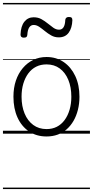

<svg xmlns="http://www.w3.org/2000/svg" viewBox="-20 -905 629 1300"><path d="M295 19Q227 19 176.5 -15Q126 -49 98.5 -109.5Q71 -170 71 -250Q71 -310 87.5 -359Q104 -408 134.5 -444Q165 -480 205.5 -499.5Q246 -519 295 -519Q361 -519 411 -485Q461 -451 489.5 -390.5Q518 -330 518 -250Q518 -203 507.5 -161.5Q497 -120 478 -87Q459 -54 432 -30Q405 -6 370.5 6.5Q336 19 295 19ZM295 -31Q334 -31 364.5 -46.5Q395 -62 417 -91.5Q439 -121 451 -161.5Q463 -202 463 -250Q463 -315 442.5 -364.5Q422 -414 384.5 -441.5Q347 -469 295 -469Q256 -469 225 -453.5Q194 -438 172 -408.5Q150 -379 138 -339Q126 -299 126 -250Q126 -186 146.5 -136.5Q167 -87 205 -59Q243 -31 295 -31ZM141 -650Q119 -650 119 -671Q121 -728 145 -758Q169 -788 208 -788Q238 -788 261 -775Q284 -762 303.5 -746Q323 -730 341.5 -717Q360 -704 380 -704Q400 -704 410.5 -721Q421 -738 422 -771Q425 -790 446 -790Q460 -790 465 -785Q470 -780 470 -768Q468 -715 445 -683.5Q422 -652 378 -652Q350 -652 327 -665Q304 -678 284 -694.5Q264 -711 245.5 -723.5Q227 -736 208 -736Q189 -736 178 -719.5Q167 -703 165 -669Q164 -659 159 -654.5Q154 -650 141 -650ZM0 365H589V375H0ZM0 -20H589V0H0ZM0 -505H589V-500H0ZM0 -885H589V-875H0Z"/></svg>

Font: Playwrite GB J Guides
Style: Regular
Weight: 400
Designer: Veronika Burian, José Scaglione
Foundry: TypeTogether
Version: Version 1.003